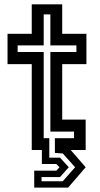

<svg xmlns="http://www.w3.org/2000/svg" viewBox="-20 -697 466 892"><path d="M139 174.5V96H241.5L256.5 80L241.5 65H174.5V0H127.5V-399H15V-540H127.5V-677H269V-540H381.5V-399H269V-141.5H378V0H308.5L378 80L296.5 174.5ZM173 145H271.5L329 80L271.5 16L235 13.5V-55H324V-85.5H214V-455.5H335V-486H214V-630H183V-486H62V-455.5H183V-55H209V35.5H259L299.5 80L259 125.5H173Z"/></svg>

Font: Tourney Condensed SemiBold
Style: Regular
Weight: 600
Width: 3
Designer: Tyler Finck
Foundry: Etcetera Type Co
Version: Version 1.010; ttfautohint (v1.8.3)